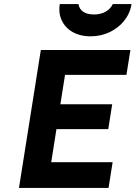

<svg xmlns="http://www.w3.org/2000/svg" viewBox="-20 -921 665 941"><path d="M73 0H512L532 -126H231L256.6 -288H510.6L529.9 -410H275.9L298.7 -554H599.7L619.1 -676H180.1ZM441.6 -850C396.8 -850 369.5 -868 364.7 -901H272.7C268.2 -872.3 271.3 -846 282.2 -822C302.8 -776.4 351.8 -743 423.7 -743C458.3 -743 490.3 -750.2 519.6 -764.5C570 -789.2 614.3 -835.2 624.7 -901H532.7C518 -869.3 483.9 -850 441.6 -850Z"/></svg>

Font: Fog Sans
Style: It
Weight: 700
Foundry: Intel Corporation
Version: Version 1.00